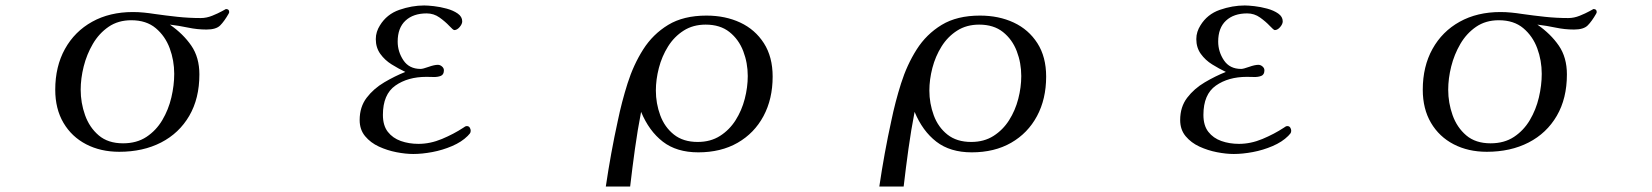

<svg xmlns="http://www.w3.org/2000/svg" viewBox="-20 -562 6040 702"><path d="M617 -292Q617 -341 600.5 -385.5Q584 -430 549.5 -459Q515 -488 460 -488Q412 -488 377 -464Q342 -440 319.5 -401.5Q297 -363 286 -319Q275 -275 275 -234Q275 -186 291 -141Q307 -96 341 -67Q375 -38 430 -38Q480 -38 515.5 -61.5Q551 -85 573.5 -123Q596 -161 606.5 -205.5Q617 -250 617 -292ZM818 -518Q818 -516 816 -512Q800 -484 785 -469Q770 -454 735 -454Q701 -454 668 -461Q635 -468 601 -472Q650 -438 679.5 -395Q709 -352 709 -290Q709 -202 672 -138.5Q635 -75 569 -41Q503 -7 416 -7Q348 -7 295 -34.5Q242 -62 212 -113Q182 -164 182 -234Q182 -319 217.5 -383Q253 -447 317 -482.5Q381 -518 466 -518Q486 -518 506 -516Q526 -514 545 -511Q587 -505 629 -500.5Q671 -496 714 -496Q735 -496 756 -504.5Q777 -513 791.5 -521Q806 -529 806 -529Q818 -529 818 -518Z M1701 -84Q1701 -78 1698 -74Q1695 -70 1690 -65Q1668 -43 1633 -28Q1598 -13 1560.5 -6Q1523 1 1491 1Q1463 1 1429.5 -5.5Q1396 -12 1365.5 -26Q1335 -40 1315 -64Q1295 -88 1295 -123Q1295 -171 1320.5 -204.5Q1346 -238 1385 -261Q1424 -284 1462 -299Q1437 -311 1412 -326.5Q1387 -342 1370.5 -365Q1354 -388 1354 -419Q1354 -433 1358 -445.5Q1362 -458 1369 -469Q1394 -510 1440 -526Q1486 -542 1531 -542Q1544 -542 1566.5 -539.5Q1589 -537 1613 -530.5Q1637 -524 1653.5 -512.5Q1670 -501 1670 -484Q1670 -474 1660.5 -463Q1651 -452 1641 -452Q1637 -452 1622.5 -467.5Q1608 -483 1587 -498Q1566 -513 1540 -513Q1491 -513 1462.5 -486.5Q1434 -460 1434 -410Q1434 -373 1455 -341.5Q1476 -310 1518 -310Q1526 -310 1547 -317.5Q1568 -325 1581 -325Q1589 -325 1596 -319Q1603 -313 1603 -305Q1603 -289 1591.5 -284.5Q1580 -280 1565 -280.5Q1550 -281 1539 -281Q1471 -281 1425.5 -249Q1380 -217 1380 -142Q1380 -103 1398 -80Q1416 -57 1445.5 -46.5Q1475 -36 1510 -36Q1553 -36 1596 -54Q1639 -72 1674 -95Q1677 -97 1680 -99Q1683 -101 1687 -101Q1694 -101 1697.5 -95.5Q1701 -90 1701 -84Z M2714 -284Q2714 -332 2697.5 -375Q2681 -418 2647 -445Q2613 -472 2560 -472Q2514 -472 2479.5 -450Q2445 -428 2422.5 -392Q2400 -356 2389 -313.5Q2378 -271 2378 -231Q2378 -184 2394 -140.5Q2410 -97 2444 -70Q2478 -43 2531 -43Q2578 -43 2612.5 -65Q2647 -87 2669.5 -122.5Q2692 -158 2703 -200.5Q2714 -243 2714 -284ZM2805 -282Q2805 -200 2771.5 -137.5Q2738 -75 2677 -40Q2616 -5 2533 -5Q2454 -5 2403.5 -44Q2353 -83 2324 -153Q2311 -86 2301.5 -17.5Q2292 51 2284 120H2195Q2204 59 2215 -1.5Q2226 -62 2239 -121Q2253 -189 2274.5 -257Q2296 -325 2331.5 -381Q2367 -437 2423 -471Q2479 -505 2563 -505Q2632 -505 2686.5 -479.5Q2741 -454 2773 -404Q2805 -354 2805 -282Z M3714 -284Q3714 -332 3697.5 -375Q3681 -418 3647 -445Q3613 -472 3560 -472Q3514 -472 3479.5 -450Q3445 -428 3422.5 -392Q3400 -356 3389 -313.5Q3378 -271 3378 -231Q3378 -184 3394 -140.5Q3410 -97 3444 -70Q3478 -43 3531 -43Q3578 -43 3612.5 -65Q3647 -87 3669.5 -122.5Q3692 -158 3703 -200.5Q3714 -243 3714 -284ZM3805 -282Q3805 -200 3771.5 -137.5Q3738 -75 3677 -40Q3616 -5 3533 -5Q3454 -5 3403.5 -44Q3353 -83 3324 -153Q3311 -86 3301.5 -17.5Q3292 51 3284 120H3195Q3204 59 3215 -1.5Q3226 -62 3239 -121Q3253 -189 3274.5 -257Q3296 -325 3331.5 -381Q3367 -437 3423 -471Q3479 -505 3563 -505Q3632 -505 3686.5 -479.5Q3741 -454 3773 -404Q3805 -354 3805 -282Z M4701 -84Q4701 -78 4698 -74Q4695 -70 4690 -65Q4668 -43 4633 -28Q4598 -13 4560.5 -6Q4523 1 4491 1Q4463 1 4429.5 -5.5Q4396 -12 4365.5 -26Q4335 -40 4315 -64Q4295 -88 4295 -123Q4295 -171 4320.5 -204.5Q4346 -238 4385 -261Q4424 -284 4462 -299Q4437 -311 4412 -326.5Q4387 -342 4370.5 -365Q4354 -388 4354 -419Q4354 -433 4358 -445.5Q4362 -458 4369 -469Q4394 -510 4440 -526Q4486 -542 4531 -542Q4544 -542 4566.5 -539.5Q4589 -537 4613 -530.5Q4637 -524 4653.5 -512.5Q4670 -501 4670 -484Q4670 -474 4660.5 -463Q4651 -452 4641 -452Q4637 -452 4622.5 -467.5Q4608 -483 4587 -498Q4566 -513 4540 -513Q4491 -513 4462.5 -486.5Q4434 -460 4434 -410Q4434 -373 4455 -341.5Q4476 -310 4518 -310Q4526 -310 4547 -317.5Q4568 -325 4581 -325Q4589 -325 4596 -319Q4603 -313 4603 -305Q4603 -289 4591.5 -284.5Q4580 -280 4565 -280.5Q4550 -281 4539 -281Q4471 -281 4425.5 -249Q4380 -217 4380 -142Q4380 -103 4398 -80Q4416 -57 4445.5 -46.5Q4475 -36 4510 -36Q4553 -36 4596 -54Q4639 -72 4674 -95Q4677 -97 4680 -99Q4683 -101 4687 -101Q4694 -101 4697.5 -95.5Q4701 -90 4701 -84Z M5617 -292Q5617 -341 5600.5 -385.5Q5584 -430 5549.5 -459Q5515 -488 5460 -488Q5412 -488 5377 -464Q5342 -440 5319.5 -401.5Q5297 -363 5286 -319Q5275 -275 5275 -234Q5275 -186 5291 -141Q5307 -96 5341 -67Q5375 -38 5430 -38Q5480 -38 5515.5 -61.5Q5551 -85 5573.5 -123Q5596 -161 5606.5 -205.5Q5617 -250 5617 -292ZM5818 -518Q5818 -516 5816 -512Q5800 -484 5785 -469Q5770 -454 5735 -454Q5701 -454 5668 -461Q5635 -468 5601 -472Q5650 -438 5679.5 -395Q5709 -352 5709 -290Q5709 -202 5672 -138.5Q5635 -75 5569 -41Q5503 -7 5416 -7Q5348 -7 5295 -34.5Q5242 -62 5212 -113Q5182 -164 5182 -234Q5182 -319 5217.5 -383Q5253 -447 5317 -482.5Q5381 -518 5466 -518Q5486 -518 5506 -516Q5526 -514 5545 -511Q5587 -505 5629 -500.5Q5671 -496 5714 -496Q5735 -496 5756 -504.5Q5777 -513 5791.5 -521Q5806 -529 5806 -529Q5818 -529 5818 -518Z"/></svg>

Font: Kaisei Decol
Style: Regular
Weight: 400
Designer: Font-Kai, 金井和夫
Foundry: KAZUO KANAI
Version: Version 5.003